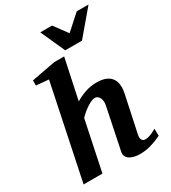

<svg xmlns="http://www.w3.org/2000/svg" viewBox="-225 -1049 1043 1173"><g transform="rotate(-30 296.5 -462.5)"><path d="M563 -27.8Q525.4 -9.8 487.1 1.2Q448.7 12.2 409.2 12.2Q391.6 12.2 373.3 8.5Q355 4.9 340.8 -3.4Q326.7 -11.7 319.3 -25.1Q312 -38.6 315.9 -58.1L376 -349.1Q379.9 -367.2 377.7 -381.1Q375.5 -395 370.1 -404.5Q364.7 -414.1 356.9 -418.9Q349.1 -423.8 341.8 -423.8Q330.6 -423.8 316.4 -418.2Q302.2 -412.6 286.6 -402.6Q271 -392.6 254.6 -379.2Q238.3 -365.7 223.1 -350.1L149.9 0H17.1L154.8 -661.1L66.9 -668.9V-705.1L235.8 -736.8H305.2L245.1 -454.1Q275.4 -472.7 314 -486.3Q352.5 -500 397 -500Q434.6 -500 459.5 -489.7Q484.4 -479.5 498.3 -460.9Q512.2 -442.4 515.4 -416.3Q518.6 -390.1 512.2 -358.9L456.1 -94.2Q453.6 -81.5 455.3 -73.2Q457 -64.9 460.9 -59.6Q464.8 -54.2 469.7 -52Q474.6 -49.8 479 -49.8Q501 -49.8 520.3 -57.6Q539.6 -65.4 562 -78.1ZM447.8 -765.6H329.6L252.4 -937H335.4L404.8 -842.8L509.8 -937H592.8Z"/></g></svg>

Font: Charis SIL Am
Style: Bold Italic
Weight: 700
Italic angle: -11°
Foundry: SIL International
Version: Version 5.000